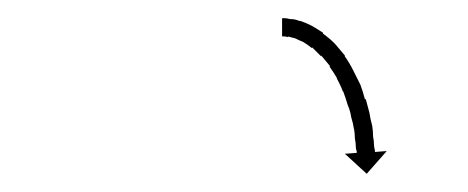

<svg xmlns="http://www.w3.org/2000/svg" viewBox="-20 -573 514 211"><path d="M292 -553Q292 -553 292.5 -553Q293 -553 293 -553Q293 -553 293 -553Q293 -553 293 -553Q295 -553 299 -552Q299 -552 299 -552Q299 -552 299 -552Q299 -552 299.5 -552Q300 -552 300 -552Q304 -552 309 -550Q309 -550 309.5 -550Q310 -550 310 -550Q310 -550 310 -550Q310 -550 310 -550Q316 -548 322 -545Q322 -545 322 -545Q322 -545 322 -545Q322 -545 322 -545Q322 -545 322 -545Q329 -541 335 -537Q335 -537 335 -537Q335 -537 335 -536Q335 -536 335 -536Q335 -536 335 -536Q342 -531 348 -525Q348 -525 348 -525Q348 -525 348 -525Q348 -525 348 -525Q348 -525 348 -525Q353 -519 359 -512Q359 -512 359 -511.5Q359 -511 359 -511Q359 -511 359 -511Q359 -511 359 -511Q364 -504 368 -496Q368 -496 368 -496Q368 -496 368 -496Q368 -496 368 -496Q368 -496 368 -496Q372 -488 376 -480Q376 -480 376 -480Q376 -480 376 -480Q376 -480 376 -480Q376 -480 376 -480Q379 -472 381 -464Q381 -464 381.5 -464Q382 -464 382 -464Q382 -464 382 -464Q382 -464 382 -464Q384 -456 386 -449Q386 -449 386 -449Q386 -449 386 -449Q386 -449 386 -449Q386 -449 386 -449Q387 -442 389 -435Q389 -435 389 -435Q389 -435 389 -435Q389 -435 389 -435Q389 -435 389 -435Q390 -429 390 -423Q390 -423 390 -423Q390 -423 390 -423Q390 -423 390 -423Q390 -423 390 -423Q391 -418 391 -414Q391 -414 391 -414Q391 -414 391 -414Q391 -414 391 -414Q391 -414 391 -414Q391 -411 392 -408Q392 -408 392 -408Q392 -408 392 -408Q392 -408 392 -408Q392 -408 392 -408Q392 -407 392 -406L405 -407L383 -382L359 -404L372 -405Q372 -406 372 -407Q372 -407 372 -407Q372 -407 372 -407Q372 -407 372 -407Q372 -407 372 -407Q371 -409 371 -412Q371 -412 371 -412Q371 -412 371 -412Q371 -412 371 -412Q371 -412 371 -412Q371 -416 370 -421Q370 -421 370 -421Q370 -421 370 -421Q370 -421 370 -421Q370 -421 370 -421Q370 -426 369 -432Q369 -432 369 -432Q369 -432 369 -432Q369 -432 369 -431.5Q369 -431 369 -431Q368 -438 366 -444Q366 -444 366 -444Q366 -444 366 -444Q366 -444 366 -444Q366 -444 366 -444Q365 -451 362 -458Q362 -458 362 -458Q362 -458 362 -458Q362 -458 362 -458Q362 -458 362 -458Q360 -465 357 -473Q357 -473 357 -472.5Q357 -472 357 -472Q357 -472 357 -472Q357 -472 357 -472Q354 -480 350 -487Q350 -487 350.5 -487Q351 -487 351 -487Q351 -487 351 -486.5Q351 -486 351 -486Q347 -493 342 -500Q342 -500 342 -500Q342 -500 342 -500Q342 -500 342.5 -500Q343 -500 343 -500Q338 -506 333 -512Q333 -512 333 -512Q333 -512 333 -511Q333 -511 333 -511Q333 -511 333 -511Q328 -516 323 -521Q323 -521 323 -521Q323 -521 323 -521Q323 -521 323 -520.5Q323 -520 323 -520Q318 -524 313 -527Q313 -527 313 -527Q313 -527 313 -527Q313 -527 313 -527Q313 -527 313 -527Q308 -529 304 -531Q304 -531 304 -531Q304 -531 304 -531Q304 -531 304 -531Q304 -531 304 -531Q300 -532 296 -533Q296 -533 296 -533Q296 -533 297 -532Q297 -532 297 -532Q297 -532 297 -532Q294 -533 292 -533Q292 -533 292 -533Q292 -533 292 -533Q292 -533 292 -533Q292 -533 292 -533Q291 -533 290 -533V-553Q291 -553 292 -553Z"/></svg>

Font: FRB American Cursive Just Arrows Light
Style: Italic
Weight: 300
Italic angle: -25°
Version: Version 2.0;Modular Font Editor K font №1